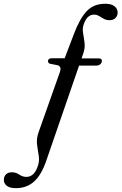

<svg xmlns="http://www.w3.org/2000/svg" viewBox="-151 -742 632 998"><path d="M282.5 -610.5Q277 -591.5 281.2 -568Q285.5 -544.5 288.5 -518.5Q291.5 -492.5 282.5 -466L273 -438.5H362Q380 -438.5 378.5 -424Q378 -414.5 369.8 -407.8Q361.5 -401 349.5 -401H260L89 95Q63.5 168.5 25.5 202.2Q-12.5 236 -68.5 236Q-100.5 236 -116 223.5Q-131.5 211 -131 192.5Q-131 175.5 -120 164.5Q-109 153.5 -89.5 153.5Q-68 153.5 -50.8 165.5Q-33.5 177.5 -13.5 177.5Q6.5 177.5 22.2 162.8Q38 148 48 113.5Q54.5 90.5 49.8 63.8Q45 37 41.5 7.8Q38 -21.5 49 -53L161 -369.5Q169.5 -394.5 150.5 -402.5L107.5 -411Q97.5 -415.5 98.5 -425.5Q100 -439 117 -439H185L233.5 -566Q263 -644.5 299.2 -683.5Q335.5 -722.5 396 -722.5Q429 -722.5 445 -708.8Q461 -695 460.5 -676Q460 -659 448.8 -648Q437.5 -637 418 -637Q401.5 -637 388.8 -644.2Q376 -651.5 363.8 -658.8Q351.5 -666 338 -666Q299.5 -666 282.5 -610.5Z"/></svg>

Font: Fraunces 144pt S050
Style: Italic
Weight: 400
Italic angle: -16°
Version: Version 1.000; ttfautohint (v1.8.3)